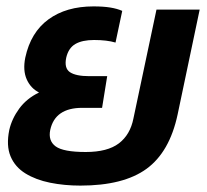

<svg xmlns="http://www.w3.org/2000/svg" viewBox="-20 -570 648 600"><path d="M231 10Q181 10 136.5 1Q92 -8 59.5 -28Q27 -48 13 -81.5Q-1 -115 9 -164Q17 -199 40 -230.5Q63 -262 102 -281Q76 -294 63.5 -322Q51 -350 59 -390Q76 -469 131.5 -509.5Q187 -550 272 -550Q303 -550 324.5 -546.5Q346 -543 362 -536L341 -437Q314 -445 274 -445Q237 -445 215.5 -432.5Q194 -420 187 -390Q180 -357 198.5 -344.5Q217 -332 259 -332H315L299 -233H237Q152 -233 137 -164Q130 -130 154 -112.5Q178 -95 248 -95Q316 -95 351.5 -122Q387 -149 397 -200L469 -540H604L535 -212Q510 -95 438 -42.5Q366 10 231 10Z"/></svg>

Font: Kanit Medium
Style: Italic
Weight: 500
Italic angle: -12°
Designer: Katatrad Team
Foundry: CadsonDemak
Version: Version 2.000; ttfautohint (v1.8.3)